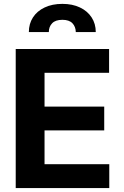

<svg xmlns="http://www.w3.org/2000/svg" viewBox="-20 -956 628 976"><path d="M59.9 -707H534.5V-585.8H206.4V-414.1H509.8V-293.3H206.4V-121.2H535.5V0H59.9ZM297.1 -936.3Q348.2 -936.3 386.5 -918Q424.8 -899.8 445.8 -867.4Q466.8 -835.1 466.8 -793.1H365.3Q364.7 -820.5 348.1 -837.9Q331.4 -855.3 297.1 -855.3Q261.9 -855.3 245.1 -837.7Q228.2 -820.1 228.2 -793.1H126.7Q126.7 -835.1 147.5 -867.4Q168.4 -899.8 206.9 -918Q245.4 -936.3 297.1 -936.3Z"/></svg>

Font: Pretendard Std Variable
Style: Regular
Weight: 400
Designer: Base glyphs from Inter by Rasmus Andersson; Hangeul glyphs from Noto Sans CJK(Source Han Sans) by Jang Soo-young and Kan
Foundry: Kil Hyung-jin
Version: Version 1.309;Glyphs 3.2 (3225)